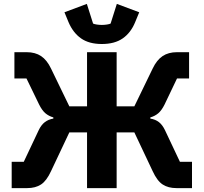

<svg xmlns="http://www.w3.org/2000/svg" viewBox="-20 -966 1046 986"><path d="M40 0V-135H102L179 -298Q192 -325 210.5 -339Q229 -353 254 -357V-363Q230 -370 213 -384.5Q196 -399 181 -429L116 -563H54V-698H117Q161 -698 191 -678Q221 -658 242 -614L336 -420H427V-698H579V-420H670L764 -614Q785 -658 815 -678Q845 -698 889 -698H951V-563H889L825 -429Q810 -399 793 -384.5Q776 -370 752 -363V-357Q778 -353 796 -339Q814 -325 827 -298L904 -135H966V0H886Q844 0 815.5 -18.5Q787 -37 764 -87L670 -286H579V0H427V-286H336L242 -87Q219 -37 190.5 -18.5Q162 0 120 0ZM503 -740Q437 -740 396 -769Q355 -798 332 -852L311 -903L426 -946L458 -845Q464 -842 477 -840Q490 -838 503 -838Q516 -838 529 -840Q542 -842 548 -845L580 -946L695 -903L674 -852Q652 -798 610.5 -769Q569 -740 503 -740Z"/></svg>

Font: IBM Plex Sans
Style: Regular
Weight: 400
Designer: Mike Abbink, Paul van der Laan, Pieter van Rosmalen
Foundry: Bold Monday
Version: Version 3.201